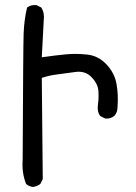

<svg xmlns="http://www.w3.org/2000/svg" viewBox="-20 -739 540 765"><path d="M111.3 5.9Q95.7 3.9 84 -5.9Q66.4 -49.8 70.3 -102.5Q72.3 -552.7 74.2 -606.4Q76.2 -660.2 87.9 -709Q103.5 -720.7 125 -718.8L144.5 -709Q158.2 -687.5 154.3 -658.2L146.5 -510.7Q201.2 -518.6 242.7 -522.5Q284.2 -526.4 328.1 -521.5Q372.1 -516.6 404.3 -482.4Q436.5 -448.2 444.3 -404.3Q452.1 -360.4 448.2 -311.5Q448.2 -292 436.5 -278.3Q420.9 -264.6 399.4 -266.6L379.9 -276.4Q366.2 -293.9 370.1 -320.8Q374 -347.7 372.1 -376.5Q370.1 -405.3 344.7 -431.6Q319.3 -458 279.3 -452.1Q239.3 -446.3 207.5 -442.4Q175.8 -438.5 146.5 -428.7L150.4 -25.4L140.6 -5.9Q127 3.9 111.3 5.9Z"/></svg>

Font: JasonHandwriting4
Style: Regular
Weight: 400
Version: Version 1.01.21